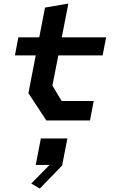

<svg xmlns="http://www.w3.org/2000/svg" viewBox="-20 -682 660 1088"><path d="M242.5 0.5H490L511 -109.5H329.5L277 -197L310.5 -368H561.5L581.5 -470.5H330L367.5 -662L235 -639L202.5 -470.5H84L64.5 -368H182.5L141 -154ZM157 358 205.5 386.5 332 256 362 102.5H211.5L182.5 252.5H261Z"/></svg>

Font: Monaspace Krypton SemiBold
Style: Italic
Weight: 600
Italic angle: -11°
Designer: Riley Cran & the Lettermatic Team
Foundry: Lettermatic
Version: Version 1.101 (Monaspace Krypton)